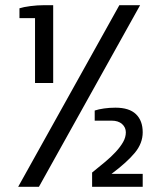

<svg xmlns="http://www.w3.org/2000/svg" viewBox="-20 -720 630 740"><path d="M425 -305Q478 -305 504 -280Q530 -255 530 -210Q530 -168 500 -131.5Q470 -95 410 -50H530V0H335V-55Q361 -76 384.5 -95.5Q408 -115 426 -134.5Q444 -154 454.5 -172.5Q465 -191 465 -210Q465 -229 450.5 -242Q436 -255 410 -255H345V-294Q360 -299 381 -302Q402 -305 425 -305ZM520 -700 130 0H50L440 -700ZM185 -700V-400H115V-650H55V-688Q70 -693 97 -696.5Q124 -700 150 -700Z"/></svg>

Font: Cuprum
Style: Regular
Weight: 400
Designer: Jovanny Lemonad
Foundry: Jovanny Lemonad
Version: Version 1.002